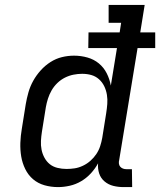

<svg xmlns="http://www.w3.org/2000/svg" viewBox="-20 -755 653 783"><path d="M217 8Q188 8 161.5 0.5Q135 -7 115 -24Q95 -41 83 -65.5Q71 -90 66.5 -117Q62 -144 63 -172.5Q64 -201 69 -230L85 -330Q89 -354 96 -378.5Q103 -403 115.5 -425.5Q128 -448 146 -468Q164 -488 186 -502Q208 -516 232.5 -522Q257 -528 282 -528Q310 -528 336.5 -520.5Q363 -513 383 -496.5Q403 -480 415 -456.5Q427 -433 432 -406L457 -559H340L341 -623H468L474 -662H423V-735H570L552 -623H613V-559H541L466 -102Q464 -95 465 -87.5Q466 -80 470.5 -75Q475 -70 481.5 -67.5Q488 -65 496 -65H518L519 8H484Q462 8 442 3Q422 -2 406.5 -15Q391 -28 384.5 -47.5Q378 -67 380 -89Q368 -67 350.5 -48Q333 -29 311 -16Q289 -3 264.5 2.5Q240 8 217 8ZM251 -66Q268 -66 284.5 -68.5Q301 -71 318 -79Q335 -87 349 -99.5Q363 -112 373 -127Q383 -142 388.5 -159Q394 -176 397 -193L413 -293Q416 -312 417.5 -331Q419 -350 416 -368.5Q413 -387 405 -403.5Q397 -420 383.5 -432Q370 -444 352.5 -449Q335 -454 315 -454Q298 -454 280 -450.5Q262 -447 245 -438.5Q228 -430 214 -416.5Q200 -403 190.5 -386.5Q181 -370 175.5 -352.5Q170 -335 167 -318L151 -218Q148 -199 147 -180.5Q146 -162 149.5 -144.5Q153 -127 161.5 -111.5Q170 -96 183 -85.5Q196 -75 214 -70.5Q232 -66 251 -66Z"/></svg>

Font: Iosevka HT Extended
Style: Italic
Weight: 400
Width: 7
Italic angle: -9°
Monospace: yes
Designer: Belleve Invis
Foundry: Belleve Invis
Version: Version 32.3.0; ttfautohint (v1.8.4)